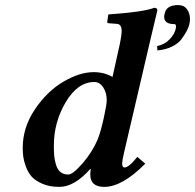

<svg xmlns="http://www.w3.org/2000/svg" viewBox="-20 -729 771 759"><path d="M401.9 -332Q401.9 -362.8 387.9 -383.8Q374 -404.8 353 -404.8Q287.1 -404.8 240 -325.4Q192.9 -246.1 192.9 -153.8Q192.9 -129.9 194.3 -113Q195.8 -96.2 201.4 -77.6Q207 -59.1 219 -49.1Q231 -39.1 250 -39.1Q268.1 -39.1 306.6 -83.5Q345.2 -127.9 367.2 -180.2Q380.4 -216.3 391.1 -266.6Q401.9 -316.9 401.9 -332ZM577.1 -583 470.2 -125Q463.4 -95.2 462.9 -83Q462.9 -66.9 472.2 -66.9Q489.3 -66.9 522.9 -108.9L554.2 -82Q463.4 9.8 392.1 9.8Q336.9 9.8 336.9 -39.1Q336.9 -50.3 338.9 -60.1L336.9 -61Q273.9 9.8 214.8 9.8Q176.8 9.8 148.4 -2.2Q120.1 -14.2 105.5 -30.5Q90.8 -46.9 82.5 -69.8Q74.2 -92.8 72 -109.4Q69.8 -126 69.8 -144Q69.8 -225.1 117.9 -296.6Q166 -368.2 230.5 -406Q294.9 -443.8 350.1 -443.8Q392.1 -443.8 424.8 -424.8L454.1 -557.1Q460.9 -589.4 460.9 -606.9Q460.9 -634.8 439.9 -634.8L409.2 -637.2Q404.3 -637.2 403.8 -642.1L408.2 -671.9Q547.4 -681.6 589.8 -698.2Q602.1 -698.2 602.1 -688Q592.3 -647 577.1 -583ZM684.1 -709Q707 -709 719 -692.9Q731 -676.8 731 -653.8Q731 -641.6 729 -636.2Q727.1 -624 719.5 -609.1Q711.9 -594.2 698.5 -575.7Q685.1 -557.1 659.4 -544.7Q633.8 -532.2 602.1 -529.8L601.1 -546.9Q630.9 -552.7 650.9 -574Q670.9 -595.2 674.8 -616.2Q678.7 -634.3 668 -633.8Q628.9 -633.8 628.9 -663.1Q628.9 -668.9 630.9 -674.8Q637.2 -709 684.1 -709Z"/></svg>

Font: Linux Libertine
Style: Semibold Italic
Weight: 600
Italic angle: -11.5°
Designer: Philipp H. Poll
Foundry: Philipp H. Poll
Version: Version 5.1.2 ; ttfautohint (v0.9)